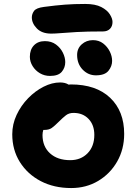

<svg xmlns="http://www.w3.org/2000/svg" viewBox="-20 -939 690 971"><path d="M340 12Q253 12 186 -23Q119 -58 80.5 -119.5Q42 -181 42 -260Q42 -311 64 -358Q86 -405 122 -442Q158 -479 200.5 -500.5Q243 -522 284 -522Q310 -522 327 -511Q333 -512 338 -512Q466 -512 537 -444.5Q608 -377 608 -262Q608 -184 572.5 -122Q537 -60 476.5 -24Q416 12 340 12ZM195 -256Q195 -198 233 -163.5Q271 -129 335 -129Q389 -129 423 -164Q457 -199 457 -257Q457 -307 428 -337.5Q399 -368 352 -368Q329 -368 313.5 -356Q298 -344 278 -324Q256 -302 242 -292Q228 -282 205 -282Q202 -282 199 -282Q195 -269 195 -256ZM239 -769Q192 -769 166.5 -795Q141 -821 141 -851Q141 -868 152 -883.5Q163 -899 202 -904Q262 -912 308 -915.5Q354 -919 411 -919Q462 -919 492 -903.5Q522 -888 535.5 -866.5Q549 -845 549 -828Q549 -806 536 -793Q523 -780 501 -780Q419 -780 368 -777Q317 -774 287.5 -771.5Q258 -769 239 -769ZM465 -558Q426 -558 398 -587Q370 -616 370 -661Q370 -694 393.5 -715Q417 -736 450 -736Q480 -736 501.5 -719.5Q523 -703 535 -679Q547 -655 547 -631Q547 -604 528.5 -581Q510 -558 465 -558ZM233 -555Q205 -555 182 -568.5Q159 -582 145 -604.5Q131 -627 131 -652Q131 -688 151.5 -709.5Q172 -731 207 -731Q240 -731 263 -714Q286 -697 298 -672.5Q310 -648 310 -625Q310 -597 292.5 -576Q275 -555 233 -555Z"/></svg>

Font: Shantell Sans Normal
Style: Bold
Weight: 700
Designer: Stephen Nixon, Anya Danilova, Shantell Martin
Foundry: Arrow Type
Version: Version 1.009;[a7da0bfa3]